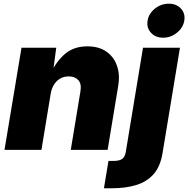

<svg xmlns="http://www.w3.org/2000/svg" viewBox="-20 -796 1000 1020"><path d="M249 -296.4 200.2 0H3.9L94.2 -542.5H278.8L260.3 -402.8L250.5 -408.7Q280.3 -471.7 326.7 -510.7Q373 -549.8 444.3 -549.8Q504.9 -549.8 544.9 -522Q585 -494.1 601.6 -446.3Q618.2 -398.4 607.9 -338.9L551.8 0H356L407.2 -310.1Q414.1 -350.6 396 -370.4Q377.9 -390.1 345.2 -390.1Q318.8 -390.1 298.8 -378.2Q278.8 -366.2 266.1 -345.2Q253.4 -324.2 249 -296.4ZM739.7 -542.5H936L843.3 18.6Q831.5 89.4 795.7 129.6Q759.8 169.9 703.6 187Q647.5 204.1 576.2 204.1H532.2L556.2 59.1H580.1Q614.7 59.1 629.2 48.1Q643.6 37.1 647.9 13.2ZM846.7 -595.7Q806.2 -595.7 782 -622.1Q757.8 -648.4 764.2 -686Q770 -724.1 803 -750.2Q835.9 -776.4 876.5 -776.4Q917.5 -776.4 941.4 -750.2Q965.3 -724.1 959 -686Q952.6 -648.4 919.9 -622.1Q887.2 -595.7 846.7 -595.7Z"/></svg>

Font: Inter 16pt Black
Style: Italic
Weight: 900
Italic angle: -9.3988°
Version: Version 4.001;git-66647c0bb